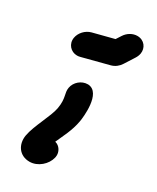

<svg xmlns="http://www.w3.org/2000/svg" viewBox="-151 -543 484 592"><g transform="rotate(30 91.0 -247.0)"><path d="M191.7 -456.2C195.4 -477.5 181 -498.3 155.9 -498.3C140 -498.3 123.4 -489.2 113.4 -473.4L102.2 -456.1L27.9 -437C8 -431.7 -7.7 -414.4 -11 -395.6C-15.2 -371.6 2.4 -352.7 24.4 -352.7C28.1 -352.7 32.1 -353.2 36 -354.3L130.4 -378.8C143.7 -382.5 154.3 -390.7 161.8 -402.5L184.4 -437.9C188.2 -443.9 190.6 -450.1 191.7 -456.2ZM54.5 -182.7C49 -151.3 17.8 -98.3 11.1 -60.5C5.1 -26.3 24.4 4.1 61.3 4.1C90.7 4.1 117.5 -20.1 123.6 -46.4L124.3 -50C127.3 -67.3 116 -85.5 99.4 -89.1C111.4 -116.7 127.4 -145 134 -182.3C136.6 -197.3 147.8 -289.5 99.8 -292.7H98C76.2 -292.7 55.8 -275.5 52 -253.6C48.3 -232.6 61.4 -222 54.5 -182.7Z"/></g></svg>

Font: TudorRose
Style: Oblique
Weight: 500
Italic angle: 10°
Version: Version 001.000